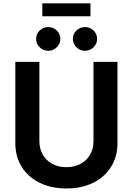

<svg xmlns="http://www.w3.org/2000/svg" viewBox="-20 -1088 774 1119"><path d="M367.2 10.3Q277.8 10.3 210.7 -22.9Q143.6 -56.2 106.4 -115.7Q69.3 -175.3 69.3 -253.9V-727.5H209.5V-265.6Q209.5 -221.2 229 -187Q248.5 -152.8 283.9 -133.3Q319.3 -113.8 367.2 -113.8Q415 -113.8 450.4 -133.3Q485.8 -152.8 505.4 -187Q524.9 -221.2 524.9 -265.6V-727.5H664.6V-253.9Q664.6 -175.3 627.4 -115.7Q590.3 -56.2 523.4 -22.9Q456.5 10.3 367.2 10.3ZM475.6 -792Q446.3 -792 425.5 -812.5Q404.8 -833 404.8 -861.3Q404.8 -890.1 425.5 -910.2Q446.3 -930.2 475.6 -930.2Q504.9 -930.2 525.4 -910.2Q545.9 -890.1 545.9 -861.3Q545.9 -833 525.4 -812.5Q504.9 -792 475.6 -792ZM261.2 -792Q231.9 -792 211.2 -812.5Q190.4 -833 190.4 -861.3Q190.4 -890.1 211.2 -910.2Q231.9 -930.2 261.2 -930.2Q290 -930.2 310.8 -910.2Q331.5 -890.1 331.5 -861.3Q331.5 -833 310.8 -812.5Q290 -792 261.2 -792ZM507.3 -1068.4V-993.2H226.6V-1068.4Z"/></svg>

Font: Inter Cardless
Style: Bold
Weight: 700
Designer: Rasmus Andersson
Foundry: rsms
Version: Version 4.001;git-9221beed3